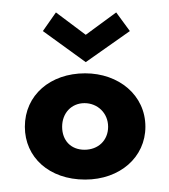

<svg xmlns="http://www.w3.org/2000/svg" viewBox="-20 -285 272 309"><path d="M80 -81C80 -103 95 -119 116 -119C137 -119 154 -103 154 -81C154 -59 138 -44 116 -44C94 -44 80 -59 80 -81ZM20 -81C20 -32 59 4 117 4C173 4 214 -32 214 -81C214 -132 171 -167 117 -167C61 -167 20 -132 20 -81ZM189 -235 167 -265 118 -229 70 -265 49 -235 118 -185Z"/></svg>

Font: Hussar Tani
Style: Dwa
Weight: 700
Foundry: Cannot Into Space Fonts
Version: Version 0.92